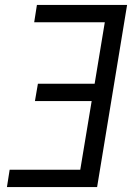

<svg xmlns="http://www.w3.org/2000/svg" viewBox="-20 -755 540 775"><path d="M8 0 19 -70H304L350 -347H121L133 -417H362L403 -665H118L129 -735H493L372 0Z"/></svg>

Font: Iosevka Term Curly Oblique
Style: Regular
Weight: 400
Italic angle: -9°
Designer: Belleve Invis
Foundry: Belleve Invis
Version: Version 32.3.0